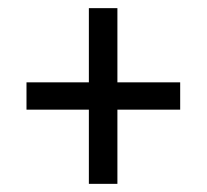

<svg xmlns="http://www.w3.org/2000/svg" viewBox="-20 -593 507 471"><path d="M198 -142H268V-324H422V-391H268V-573H198V-391H45V-324H198Z"/></svg>

Font: Noto Serif Georgian Condensed Bold
Style: Regular
Weight: 700
Width: 3
Designer: Monotype Design Team, Akaki Razmadze
Foundry: Google LLC
Version: Version 2.003